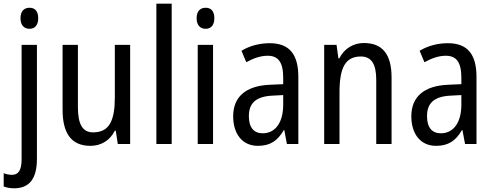

<svg xmlns="http://www.w3.org/2000/svg" viewBox="-46 -780 2670 1040"><path d="M65 -681C65 -644 84 -624 114 -624C143 -624 161 -644 161 -681C161 -719 144 -738 114 -738C84 -738 65 -719 65 -681ZM32 240C114 239 154 187 154 81V-537H71V83C71 143 53 167 19 167C3 167 -11 164 -26 158V230C-10 236 8 240 32 240Z M659 -537H576V-253C576 -126 546 -63 458 -63C402 -63 376 -106 376 -199V-537H293V-186C293 -62 337 10 444 10C500 10 549 -18 576 -72H581L592 0H659Z M884 0V-760H801V0Z M1068 -738C1038 -738 1019 -719 1019 -681C1019 -644 1038 -624 1068 -624C1097 -624 1115 -644 1115 -681C1115 -719 1098 -738 1068 -738ZM1108 -537H1025V0H1108Z M1415 -546C1358 -546 1305 -531 1262 -505L1288 -443C1328 -465 1366 -478 1404 -478C1461 -478 1488 -443 1488 -359V-324L1418 -321C1286 -316 1217 -256 1217 -150C1217 -58 1264 10 1351 10C1418 10 1458 -18 1491 -75H1494L1508 0H1570V-363C1570 -483 1524 -546 1415 -546ZM1431 -262 1488 -265V-213C1488 -113 1443 -58 1377 -58C1331 -58 1302 -87 1302 -151C1302 -220 1339 -258 1431 -262Z M1925 -547C1869 -547 1819 -518 1792 -464H1787L1777 -537H1710V0H1793V-279C1793 -413 1824 -474 1909 -474C1967 -474 1992 -431 1992 -347V0H2075V-360C2075 -488 2024 -547 1925 -547Z M2380 -546C2323 -546 2270 -531 2227 -505L2253 -443C2293 -465 2331 -478 2369 -478C2426 -478 2453 -443 2453 -359V-324L2383 -321C2251 -316 2182 -256 2182 -150C2182 -58 2229 10 2316 10C2383 10 2423 -18 2456 -75H2459L2473 0H2535V-363C2535 -483 2489 -546 2380 -546ZM2396 -262 2453 -265V-213C2453 -113 2408 -58 2342 -58C2296 -58 2267 -87 2267 -151C2267 -220 2304 -258 2396 -262Z"/></svg>

Font: Noto Sans Devanagari UI Condensed
Style: Regular
Weight: 400
Width: 3
Designer: Jelle Bosma - Monotype Design Team
Foundry: Monotype Imaging Inc.
Version: Version 2.004